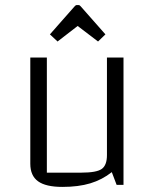

<svg xmlns="http://www.w3.org/2000/svg" viewBox="-20 -726 609 754"><path d="M465 -500V0H438L419 -50Q381 -20 334.5 -6Q288 8 225 8Q160 8 129.5 -14Q99 -36 99 -83V-500H164V-48H299Q359 -48 379.5 -62.5Q400 -77 400 -117V-500ZM206 -563 176 -591 273 -701Q277 -706 281 -706H289Q293 -706 297 -701L394 -591L365 -563L285 -624Z"/></svg>

Font: Changa ExtraLight
Style: Regular
Weight: 250
Designer: Eduardo Rodriguez Tunni
Foundry: Eduardo Rodriguez Tunni
Version: Version 3.002; ttfautohint (v1.8.2)